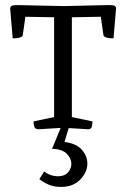

<svg xmlns="http://www.w3.org/2000/svg" viewBox="-20 -509 497 756"><path d="M193 -441 80 -443 70 -373Q70 -366 61.5 -362.5Q53 -359 43.5 -358.5Q34 -358 30 -358L20 -476Q22 -486 30 -487.5Q38 -489 50 -489L230 -485L407 -489Q420 -489 428 -487.5Q436 -486 437 -476L427 -358Q424 -358 414 -358.5Q404 -359 395.5 -362.5Q387 -366 387 -373L377 -443Q349 -443 320.5 -442Q292 -441 263 -441V-48L344 -31Q344 -25 342 -12.5Q340 0 327 0L230 -6L131 0Q117 0 114.5 -12.5Q112 -25 112 -31L193 -48ZM185 77 219 -6H251L234 50Q281 56 302.5 81Q324 106 324 135Q324 169 296 198Q268 227 221 227Q192 227 170.5 217.5Q149 208 135 196L154 166Q178 185 209 185Q234 185 247.5 170Q261 155 261 136Q261 115 243 96.5Q225 78 185 77Z"/></svg>

Font: Mate SC
Style: Regular
Weight: 400
Designer: Eduardo Rodriguez Tunni
Foundry: Eduardo Rodriguez Tunni
Version: Version 1.003; ttfautohint (v1.8.4.7-5d5b);gftools[0.9.24]